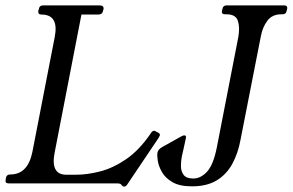

<svg xmlns="http://www.w3.org/2000/svg" viewBox="-34 -680 1085 712"><path d="M553 -188Q556 -186 557.5 -184.5Q559 -183 559 -178Q558 -177 557.5 -175.5Q557 -174 555 -170L438 4Q433 12 426 12Q424 12 421.5 10.5Q419 9 415 4Q412 0 398 0H-2Q-16 0 -13 -13L-12 -20Q-10 -33 4 -33Q69 -33 86 -116L169 -543Q185 -626 120 -626Q106 -626 108 -640L110 -646Q112 -660 126 -660H335Q352 -660 350 -646L348 -640Q346 -626 330 -626H268L169 -116Q152 -32 212 -32H247Q290 -32 338 -44.5Q386 -57 433.5 -89.5Q481 -122 522 -181L526 -187Q531 -195 538 -195Q540 -195 542 -194Q544 -193 545 -192ZM1020 -660Q1033 -660 1031 -647L1029 -640Q1027 -627 1014 -627H1009Q975 -627 957 -602.5Q939 -578 933 -544L858 -162Q849 -112 827.5 -72.5Q806 -33 769.5 -11Q733 11 678 11Q632 11 605.5 -4.5Q579 -20 566.5 -42Q554 -64 551 -84.5Q548 -105 550 -114Q552 -126 568 -135L636 -173Q644 -178 650 -178Q658 -178 655 -166Q654 -159 648.5 -136.5Q643 -114 640 -98Q637 -83 637 -64Q637 -45 647 -31.5Q657 -18 683 -18Q710 -18 733.5 -43Q757 -68 770 -133L850 -544Q856 -579 848 -603Q840 -627 806 -627H800Q787 -627 789 -640L791 -647Q793 -660 806 -660Z"/></svg>

Font: Young Serif Light
Style: Italic
Weight: 300
Italic angle: -10.979°
Designer: Bastien Sozeau
Foundry: NBR — Bastien Sozeau
Version: Version 5.001